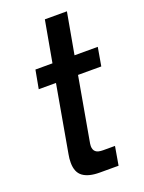

<svg xmlns="http://www.w3.org/2000/svg" viewBox="-144 -832 675 900"><g transform="rotate(-20 193.0 -381.5)"><path d="M193 0Q138 0 109.5 -21Q81 -42 81 -90Q81 -111 85 -131L144 -465H58L75 -557H160L197 -763H307L270 -557H386L370 -465H254L200 -160Q196 -140 196 -131Q196 -112 207 -102.5Q218 -93 244 -93H303L287 0Z"/></g></svg>

Font: Open Sauce One Medium Italic
Style: Regular
Weight: 500
Italic angle: -10°
Designer: Alfredo Marco Pradil
Foundry: Creative Sauce Fz LLC
Version: Version 1.477